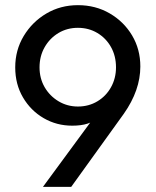

<svg xmlns="http://www.w3.org/2000/svg" viewBox="-20 -724 604 744"><path d="M146.5 0 356.2 -285.2 389.5 -302.8Q377.5 -283 360.6 -268Q343.8 -253 319.4 -245Q295 -237 259.8 -237Q199.5 -237 149.4 -266.1Q99.2 -295.2 69.1 -346.4Q39 -397.5 39 -463Q39 -529.8 71.9 -584.5Q104.8 -639.2 159.6 -671.6Q214.5 -704 282 -704Q350.2 -704 405.1 -672.1Q460 -640.2 491.9 -586.6Q523.8 -533 523.8 -466.2Q523.8 -374.2 459.8 -283.2L256 0ZM281.8 -311.2Q323.8 -311.2 357.4 -331.4Q391 -351.5 410.2 -386.1Q429.5 -420.8 429.5 -463Q429.5 -507 410.2 -541.5Q391 -576 357.4 -596.1Q323.8 -616.2 281.8 -616.2Q240 -616.2 206.4 -596Q172.8 -575.8 153 -541.1Q133.2 -506.5 133.2 -463Q133.2 -420.2 153 -386.1Q172.8 -352 206.8 -331.6Q240.8 -311.2 281.8 -311.2Z"/></svg>

Font: Marine Company Thin
Style: Regular
Weight: 100
Designer: Rodrigo Fuenzalida
Foundry: fragTYPE
Version: Version 1.000